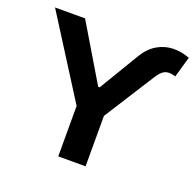

<svg xmlns="http://www.w3.org/2000/svg" viewBox="-128 -871 1025 1006"><g transform="rotate(20 384.0 -368.0)"><path d="M365.2 -414.1H382.8V-397.5H365.2ZM182.6 -727.5 374 -407.2 511.9 -637.1Q541.6 -686.2 582.9 -710.4Q624.2 -734.6 670.7 -735.8Q717.2 -737.1 764.1 -719.3L730.7 -603.5Q706.3 -611.1 689.2 -609.7Q672 -608.3 658.2 -597.3Q644.3 -586.3 629.9 -563.7L450.2 -281.1V0H297.9V-281.1L15.2 -727.5Z"/></g></svg>

Font: Intratopia Thin
Style: Regular
Weight: 100
Designer: Rasmus Andersson
Foundry: rsms
Version: Version 3.000;Glyphs 3.2.3 (3260)